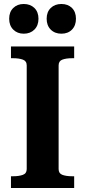

<svg xmlns="http://www.w3.org/2000/svg" viewBox="-20 -943 427 963"><path d="M173 -849Q173 -815 152.5 -794.5Q132 -774 99 -774Q67 -774 46.5 -794.5Q26 -815 26 -849Q26 -883 46.5 -903Q67 -923 99 -923Q132 -923 152.5 -903Q173 -883 173 -849ZM361 -849Q361 -815 341 -794.5Q321 -774 288 -774Q255 -774 234.5 -794.5Q214 -815 214 -849Q214 -883 234.5 -903Q255 -923 288 -923Q321 -923 341 -903Q361 -883 361 -849ZM114 -95V-615Q114 -637 94.5 -644Q75 -651 46 -651H35V-710H352V-651H342Q312 -651 293 -644Q274 -637 274 -615V-95Q274 -73 293 -66Q312 -59 342 -59H352V0H35V-59H46Q75 -59 94.5 -66Q114 -73 114 -95Z"/></svg>

Font: Roboto Serif 28pt SemiBold
Style: Regular
Weight: 600
Designer: Greg Gazdowicz
Foundry: Commercial Type
Version: Version 1.008